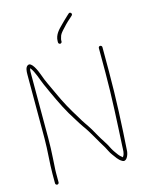

<svg xmlns="http://www.w3.org/2000/svg" viewBox="-129 -948 797 1040"><g transform="rotate(-15 269.0 -428.0)"><path d="M283 -730V-737C283 -740.3 284 -745 286 -751C289.5 -766.9 295.9 -773.7 306 -786C324.3 -806.1 338.7 -822.2 360 -840L372 -851C382.4 -860.1 368.5 -875.5 359 -866L347 -855C339 -847.7 331.8 -840.8 325.5 -834.5L308.5 -817.5C289.6 -798.6 263 -773.5 263 -737V-730C263 -724.7 267.7 -720 273 -720C278.3 -720 283 -724.7 283 -730ZM70 3V-50C70 -78.1 72.9 -94.9 74 -127C76.6 -166.2 78 -203.8 78 -245V-604C78 -613.7 77.7 -627.6 82 -634C104.7 -603.7 113.6 -566 130 -529C155.4 -471.7 189.8 -396.2 220 -345C236.5 -319.1 259.1 -279.9 276 -256C307 -214.7 335.7 -156.8 363 -114C372.3 -98 378.3 -81.4 389 -68C402 -51.3 412.7 -31.7 432 -21C455.5 -5.8 469.6 -42.2 472 -63C481.5 -205.1 489 -357.1 489 -507V-643C489 -648.5 484.2 -653 478.5 -653C472.8 -653 469 -648.6 469 -643V-507C469 -370.5 460.8 -227 454 -98C452.8 -74.3 454.1 -56.4 444 -42C443.3 -40 442.7 -38.7 442 -38C433.6 -44 422.6 -54.7 417 -63C410 -72.9 399 -87.1 393 -99C384.2 -118 375.4 -132.3 364 -150C349.5 -170.9 332.4 -203.6 318 -228C298.2 -260.6 285.1 -274.9 266 -309C232.3 -363 206.3 -408.8 178 -472C158.6 -515.4 141.9 -545.2 128 -587C120.6 -607.4 96.2 -667.5 73 -653C59.6 -645.2 58 -624 58 -604V-245C58 -179.9 50 -109.4 50 -50V3C50 8.3 54.7 13 60 13C65.3 13 70 8.3 70 3Z"/></g></svg>

Font: HoneyBee
Style: UltLit
Weight: 100
Foundry: Cannot Into Space Fonts
Version: Version 0.89